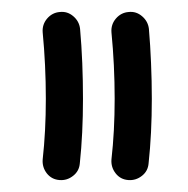

<svg xmlns="http://www.w3.org/2000/svg" viewBox="-20 -716 317 323"><path d="M195.8 -413.1Q182.6 -414.1 174.6 -424.3Q166.5 -434.6 167.5 -447.8Q172.9 -495.1 172.9 -549.8Q172.9 -606.4 167.5 -661.6Q166.5 -674.8 175 -684.8Q183.6 -694.8 196.3 -695.8Q209 -697.3 219 -688.7Q229 -680.2 230.5 -667.5Q232.9 -639.6 234.1 -609.9Q235.4 -580.1 235.4 -549.8Q235.4 -491.2 230 -441.4Q229 -428.2 218.8 -420.2Q208.5 -412.1 195.8 -413.1ZM80.1 -413.1Q66.9 -414.1 58.8 -424.3Q50.8 -434.6 51.8 -447.8Q57.1 -495.1 57.1 -549.8Q57.1 -606.4 51.8 -661.6Q50.8 -674.8 59.3 -684.8Q67.9 -694.8 80.6 -695.8Q93.3 -697.3 103.3 -688.7Q113.3 -680.2 114.7 -667.5Q117.2 -639.6 118.4 -609.9Q119.6 -580.1 119.6 -549.8Q119.6 -491.2 114.3 -441.4Q113.3 -428.2 103 -420.2Q92.8 -412.1 80.1 -413.1Z"/></svg>

Font: Mikhak-DS1-FD Bold
Style: Bold
Weight: 700
Designer: Amin Abedi
Version: Version 3.2